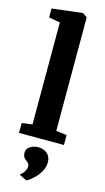

<svg xmlns="http://www.w3.org/2000/svg" viewBox="-160 -869 650 1189"><g transform="rotate(15 165.0 -274.0)"><path d="M91 -72.5V-726L19 -739V-796.5L213 -819.5H215L243.5 -799.5V-72L312 -63.5V0H24V-63.5ZM243.5 131Q243 163.5 226 192.2Q209 221 186 241.5Q163 262 144.5 272H143L99.5 251L97.5 243.5Q110.5 238 121.5 219.5Q132.5 201 132.5 189.5Q132.5 173.5 125.8 166.2Q119 159 112 154Q104 148.5 96.2 138.5Q88.5 128.5 88.5 110Q88.5 89.5 101.2 77.2Q114 65 130.8 59.8Q147.5 54.5 158.5 54.5H161.5Q198 54.5 221 74.8Q244 95 243.5 131Z"/></g></svg>

Font: Merriweather Light 18pt ExtraBold
Style: Regular
Weight: 800
Version: Version 2.100